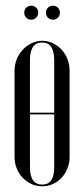

<svg xmlns="http://www.w3.org/2000/svg" viewBox="-20 -646 296 673"><path d="M128 -503Q148 -503 165.5 -494.5Q183 -486 196 -472Q209 -458 216.5 -438.5Q224 -419 224 -397V-96Q224 -75 216.5 -56Q209 -37 196 -23Q183 -9 165.5 -1Q148 7 128 7Q108 7 90.5 -1Q73 -9 59.5 -23Q46 -37 38.5 -56Q31 -75 31 -96V-397Q31 -419 38.5 -438Q46 -457 59.5 -471.5Q73 -486 90.5 -494.5Q108 -503 128 -503ZM128 -497Q85 -497 85 -435V-251H170V-435Q170 -497 128 -497ZM85 -245V-60Q85 1 128 1Q170 1 170 -60V-245ZM65 -602Q65 -612 72 -619Q79 -626 89 -626Q100 -626 107 -619Q114 -612 114 -602Q114 -591 107 -584Q100 -577 89 -577Q79 -577 72 -584Q65 -591 65 -602ZM141 -602Q141 -612 148 -619Q155 -626 165 -626Q176 -626 183 -619Q190 -612 190 -602Q190 -591 183 -584Q176 -577 165 -577Q155 -577 148 -584Q141 -591 141 -602Z"/></svg>

Font: Moniqa Cond Display
Style: Regular
Weight: 400
Width: 3
Designer: Rajesh Rajput
Foundry: Rajesh Rajput
Version: Version 1.000